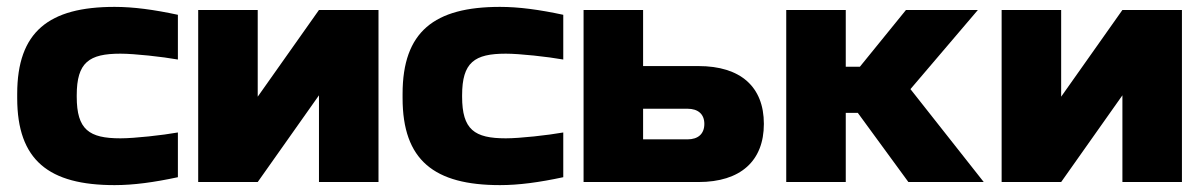

<svg xmlns="http://www.w3.org/2000/svg" viewBox="-20 -529 3495 558"><path d="M30 -256V-244C30 -63 122 9 313 9C368 9 427 1 497 -14V-144C452 -136 371 -127 330 -127C239 -127 203 -152 203 -248V-252C203 -348 239 -373 330 -373C371 -373 452 -364 497 -356V-486C427 -501 368 -509 313 -509C122 -509 30 -437 30 -256Z M556 0H729L907 -252V0H1080V-500H907L729 -248V-500H556Z M1150 -256V-244C1150 -63 1242 9 1433 9C1488 9 1547 1 1617 -14V-144C1572 -136 1491 -127 1450 -127C1359 -127 1323 -152 1323 -248V-252C1323 -348 1359 -373 1450 -373C1491 -373 1572 -364 1617 -356V-486C1547 -501 1488 -509 1433 -509C1242 -509 1150 -437 1150 -256Z M1676 0H2010C2132 0 2200 -61 2200 -169C2200 -277 2132 -337 2010 -337H1849V-500H1676ZM1849 -124V-213H1978C2009 -213 2027 -197 2027 -169C2027 -140 2009 -124 1978 -124Z M2265 -500V0H2438V-201H2473L2620 0H2839L2626 -270L2822 -500H2613L2479 -335H2438V-500Z M2891 0H3064L3242 -252V0H3415V-500H3242L3064 -248V-500H2891Z"/></svg>

Font: LT Wave Black
Style: Regular
Weight: 900
Designer: Daniel Lyons
Version: Version 2.5 (Glyphs App)